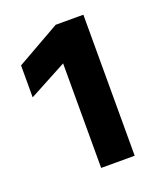

<svg xmlns="http://www.w3.org/2000/svg" viewBox="-91 -885 462 554"><g transform="rotate(-20 139.5 -608.5)"><path d="M229 -392H126V-713L10 -651V-749L144 -825H229Z"/></g></svg>

Font: Hind Madurai
Style: Bold
Weight: 700
Designer: Jyotish Sonowal
Foundry: Indian Type Foundry
Version: Version 0.702;PS 1.0;hotconv 1.0.81;makeotf.lib2.5.63406